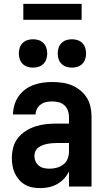

<svg xmlns="http://www.w3.org/2000/svg" viewBox="-20 -960 540 988"><path d="M188 8Q211 8 233 3Q255 -2 274.5 -13Q294 -24 309.5 -40.5Q325 -57 335 -78V0H451V-360Q451 -385 445.5 -410.5Q440 -436 426.5 -457.5Q413 -479 392.5 -495.5Q372 -512 348.5 -521.5Q325 -531 299.5 -534.5Q274 -538 249 -538Q224 -538 199.5 -534.5Q175 -531 152 -522.5Q129 -514 109 -499Q89 -484 75 -463.5Q61 -443 54 -419Q47 -395 47 -371H163Q163 -386 170.5 -400Q178 -414 190.5 -423Q203 -432 218 -435Q233 -438 249 -438Q265 -438 281.5 -434Q298 -430 310.5 -419Q323 -408 329 -392Q335 -376 335 -360V-324H270Q243 -324 215.5 -321Q188 -318 162 -309.5Q136 -301 112.5 -286Q89 -271 72 -249.5Q55 -228 48 -201Q41 -174 41 -147Q41 -126 44.5 -106Q48 -86 56.5 -68Q65 -50 78.5 -34.5Q92 -19 110 -9Q128 1 148 4.5Q168 8 188 8ZM235 -92Q221 -92 206.5 -95Q192 -98 180.5 -107Q169 -116 163 -129.5Q157 -143 157 -158Q157 -170 162 -181.5Q167 -193 177 -200.5Q187 -208 198.5 -212.5Q210 -217 222 -219.5Q234 -222 246 -223Q258 -224 270 -224H335V-180Q335 -161 328 -143Q321 -125 306 -113.5Q291 -102 272.5 -97Q254 -92 235 -92ZM350 -612Q365 -612 379 -616.5Q393 -621 403.5 -631.5Q414 -642 418.5 -656Q423 -670 423 -685Q423 -700 418.5 -714Q414 -728 403.5 -738.5Q393 -749 379 -753.5Q365 -758 350 -758Q335 -758 321 -753.5Q307 -749 296.5 -738.5Q286 -728 281.5 -714Q277 -700 277 -685Q277 -670 281.5 -656Q286 -642 296.5 -631.5Q307 -621 321 -616.5Q335 -612 350 -612ZM150 -612Q165 -612 179 -616.5Q193 -621 203.5 -631.5Q214 -642 218.5 -656Q223 -670 223 -685Q223 -700 218.5 -714Q214 -728 203.5 -738.5Q193 -749 179 -753.5Q165 -758 150 -758Q135 -758 121 -753.5Q107 -749 96.5 -738.5Q86 -728 81.5 -714Q77 -700 77 -685Q77 -670 81.5 -656Q86 -642 96.5 -631.5Q107 -621 121 -616.5Q135 -612 150 -612ZM100 -858H400V-940H100Z"/></svg>

Font: Iosevka SS09
Style: Bold
Weight: 700
Monospace: yes
Designer: Belleve Invis
Foundry: Belleve Invis
Version: Version 5.2.1; ttfautohint (v1.8.3)